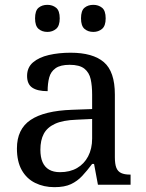

<svg xmlns="http://www.w3.org/2000/svg" viewBox="-20 -764 603 794"><path d="M205 10Q161 10 125.5 -7.5Q90 -25 70 -60.5Q50 -96 50 -150Q50 -230 106.5 -268Q163 -306 278 -310L361 -313V-373Q361 -409 355 -436.5Q349 -464 329 -480Q309 -496 268 -496Q230 -496 210 -482Q190 -468 183.5 -443.5Q177 -419 177 -387Q135 -387 113.5 -401.5Q92 -416 92 -450Q92 -485 116.5 -506Q141 -527 182 -536.5Q223 -546 272 -546Q364 -546 409.5 -507Q455 -468 455 -373V-114Q455 -86 461 -70.5Q467 -55 481 -48.5Q495 -42 517 -42H520V0H385L369 -86H361Q340 -58 320 -36.5Q300 -15 273.5 -2.5Q247 10 205 10ZM228 -52Q269 -52 298.5 -69Q328 -86 344.5 -117.5Q361 -149 361 -191V-272L297 -269Q240 -267 207.5 -252Q175 -237 161 -210.5Q147 -184 147 -145Q147 -114 156 -93.5Q165 -73 183 -62.5Q201 -52 228 -52ZM366 -632Q344 -632 329.5 -644.5Q315 -657 315 -688Q315 -720 329.5 -732Q344 -744 366 -744Q387 -744 402 -732Q417 -720 417 -688Q417 -657 402 -644.5Q387 -632 366 -632ZM176 -632Q154 -632 139.5 -644.5Q125 -657 125 -688Q125 -720 139.5 -732Q154 -744 176 -744Q197 -744 212 -732Q227 -720 227 -688Q227 -657 212 -644.5Q197 -632 176 -632Z"/></svg>

Font: Noto Serif Tibetan
Style: Regular
Weight: 400
Designer: Monotype Design Team
Foundry: Monotype Imaging Inc.
Version: Version 2.103